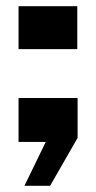

<svg xmlns="http://www.w3.org/2000/svg" viewBox="-20 -459 311 621"><path d="M40 0V-142H231V-13L142 142H59L128 0ZM40 -300V-439H230V-300Z"/></svg>

Font: Big Shoulders Text Black
Style: Regular
Weight: 900
Designer: Patric King
Foundry: XO Type Co
Version: Version 1.000; ttfautohint (v1.8.2)